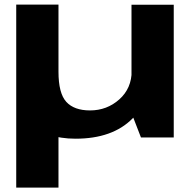

<svg xmlns="http://www.w3.org/2000/svg" viewBox="-20 -610 868 852"><path d="M52 222.5H239.5V-206.5L52 -589.5ZM605.5 0H751V-589H563.5V-108.5ZM239.5 -589.5H52V-280Q52 -139.5 116.8 -67Q181.5 5.5 315 5.5Q479.5 5.5 568 -84.2Q656.5 -174 656.5 -249L564.5 -297Q564.5 -218 509.5 -169Q454.5 -120 379.5 -120Q309 -120 274.2 -158Q239.5 -196 239.5 -292Z"/></svg>

Font: Anybody Expanded
Style: Bold
Weight: 700
Width: 7
Designer: Tyler Finck
Foundry: Etcetera Type Company
Version: Version 1.113;gftools[0.9.25]